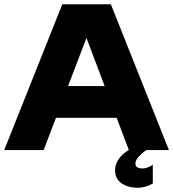

<svg xmlns="http://www.w3.org/2000/svg" viewBox="-23 -708 817 906"><path d="M183 0H-3L271 -688H500L774 0H585L385 -529ZM201 -152V-302H554V-152ZM585 0H667Q645 16 630.5 32.5Q616 49 616 63Q616 78 626.5 82.5Q637 87 649 87Q660 87 673 82.5Q686 78 698 69V158Q685 166 665.5 172Q646 178 626 178Q583 178 551.5 157.5Q520 137 520 94Q520 67 537.5 42Q555 17 585 0Z"/></svg>

Font: Roundo Variable
Style: Regular
Weight: 200
Designer: Shiva Nallaperumal
Foundry: Indian Type Foundry
Version: Version 2.000